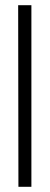

<svg xmlns="http://www.w3.org/2000/svg" viewBox="-20 -720 191 740"><path d="M50 -700H101V0H51Z"/></svg>

Font: Turret Road
Style: Regular
Weight: 400
Designer: Noponies
Foundry: Noponies
Version: Version 1.001; ttfautohint (v1.8)